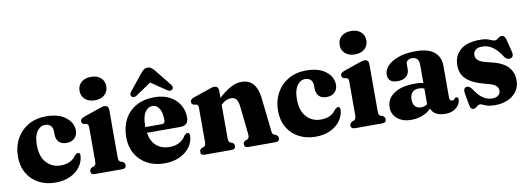

<svg xmlns="http://www.w3.org/2000/svg" viewBox="-57 -1041 3831 1393"><g transform="rotate(-10 1859.0 -344.0)"><path d="M471 -335Q471 -301 448.8 -279.5Q426.5 -258 389 -258Q352 -258 332.8 -278.8Q313.5 -299.5 313.5 -333.5V-355.5Q313.5 -383 298.5 -398.5Q283.5 -414 257 -414Q221.5 -414 197.5 -379.8Q173.5 -345.5 173.5 -281.5Q173.5 -194 215.2 -149.2Q257 -104.5 320 -104.5Q396.5 -104.5 432.5 -158Q448.5 -173 457.5 -172.5Q473 -172 472.5 -149Q469.5 -104.5 442.5 -68Q415.5 -31.5 369 -10Q322.5 11.5 261.5 11.5Q193 11.5 139.2 -16.8Q85.5 -45 54.8 -97.2Q24 -149.5 24 -221Q24 -293 55 -350.2Q86 -407.5 142.2 -440.8Q198.5 -474 275 -474Q367 -474 419 -433.2Q471 -392.5 471 -335Z M645.5 -527Q600.5 -527 573.8 -550.8Q547 -574.5 547 -613.5Q547 -652 573.8 -675.8Q600.5 -699.5 645.5 -699.5Q690.5 -699.5 717.2 -675.8Q744 -652 744 -613.5Q744 -574.5 717.2 -550.8Q690.5 -527 645.5 -527ZM735.5 -442V-92.5Q735.5 -75 739.2 -67.5Q743 -60 750.5 -56.5L765 -52Q782.5 -42.5 782.5 -25.5Q782.5 0 753.5 0H552Q522.5 0 522.5 -25.5Q522.5 -42.5 540.5 -51.5L555 -56.5Q562.5 -60 566.2 -67.5Q570 -75 570 -92.5V-340Q570 -354.5 566 -360.2Q562 -366 554.5 -368.5L536.5 -371Q519.5 -378 519.5 -394Q519.5 -412 545 -422L655 -460Q689.5 -473 706 -473Q720.5 -473 728 -464.2Q735.5 -455.5 735.5 -442Z M1282 -287.5Q1282 -229 1221 -229H975.5Q986.5 -163.5 1025 -131.2Q1063.5 -99 1121.5 -99Q1161.5 -99 1192.8 -115.8Q1224 -132.5 1240.5 -162.5Q1256 -177.5 1265.5 -177Q1281 -176.5 1280.5 -154Q1279.5 -109.5 1252.2 -71.8Q1225 -34 1176.8 -11.2Q1128.5 11.5 1065 11.5Q992.5 11.5 937.8 -18Q883 -47.5 852.5 -100.2Q822 -153 822 -223Q822 -297 851.5 -353.5Q881 -410 937 -442Q993 -474 1072 -474Q1137.5 -474 1184.5 -449.2Q1231.5 -424.5 1256.8 -382.5Q1282 -340.5 1282 -287.5ZM971.5 -280Q971.5 -275.5 971.5 -272H1092Q1116.5 -272 1116.5 -296Q1116.5 -356.5 1097 -385.2Q1077.5 -414 1049.5 -414Q1016 -414 993.8 -381.2Q971.5 -348.5 971.5 -280ZM952 -510Q928.5 -493 912 -507Q906 -512.5 905.8 -522Q905.5 -531.5 914.5 -543L1010.5 -662.5Q1022.5 -677 1033.8 -685.5Q1045 -694 1061.5 -694Q1078 -694 1089.2 -685.5Q1100.5 -677 1113 -662.5L1208.5 -543Q1218 -531.5 1217.5 -522Q1217 -512.5 1211.5 -507Q1195 -493 1171 -510L1061.5 -584.5Z M1545 -442V-386.5Q1597 -433 1637.2 -453.5Q1677.5 -474 1713 -474Q1770 -474 1800.8 -437.5Q1831.5 -401 1838.5 -337L1865.5 -93Q1867 -75 1870 -67.5Q1873 -60 1880.5 -56.5L1894.5 -51.5Q1912 -41.5 1912 -25.5Q1912 0 1883 0H1681Q1653.5 0 1653.5 -26Q1653.5 -41 1668 -49.5L1683 -54.5Q1691 -58 1695 -66Q1699 -74 1697.5 -92L1675 -301Q1671 -336 1658 -353.2Q1645 -370.5 1618 -370.5Q1584 -370.5 1547.5 -337.5L1545 -335.5V-92.5Q1545 -74 1548.2 -66Q1551.5 -58 1559.5 -54.5L1574 -49.5Q1588 -41 1588 -26Q1588 0 1561 0H1361Q1332 0 1332 -25.5Q1332 -42 1349.5 -51.5L1364.5 -56.5Q1372 -60 1375.5 -67.5Q1379 -75 1379 -92.5V-340Q1379 -354.5 1375.2 -360.2Q1371.5 -366 1363.5 -368.5L1345.5 -371Q1328.5 -378 1328.5 -394Q1328.5 -412 1354 -422L1464.5 -460Q1482.5 -467 1493.8 -470Q1505 -473 1515.5 -473Q1529.5 -473 1537.2 -464.2Q1545 -455.5 1545 -442Z M2387 -335Q2387 -301 2364.8 -279.5Q2342.5 -258 2305 -258Q2268 -258 2248.8 -278.8Q2229.5 -299.5 2229.5 -333.5V-355.5Q2229.5 -383 2214.5 -398.5Q2199.5 -414 2173 -414Q2137.5 -414 2113.5 -379.8Q2089.5 -345.5 2089.5 -281.5Q2089.5 -194 2131.2 -149.2Q2173 -104.5 2236 -104.5Q2312.5 -104.5 2348.5 -158Q2364.5 -173 2373.5 -172.5Q2389 -172 2388.5 -149Q2385.5 -104.5 2358.5 -68Q2331.5 -31.5 2285 -10Q2238.5 11.5 2177.5 11.5Q2109 11.5 2055.2 -16.8Q2001.5 -45 1970.8 -97.2Q1940 -149.5 1940 -221Q1940 -293 1971 -350.2Q2002 -407.5 2058.2 -440.8Q2114.5 -474 2191 -474Q2283 -474 2335 -433.2Q2387 -392.5 2387 -335Z M2561.5 -527Q2516.5 -527 2489.8 -550.8Q2463 -574.5 2463 -613.5Q2463 -652 2489.8 -675.8Q2516.5 -699.5 2561.5 -699.5Q2606.5 -699.5 2633.2 -675.8Q2660 -652 2660 -613.5Q2660 -574.5 2633.2 -550.8Q2606.5 -527 2561.5 -527ZM2651.5 -442V-92.5Q2651.5 -75 2655.2 -67.5Q2659 -60 2666.5 -56.5L2681 -52Q2698.5 -42.5 2698.5 -25.5Q2698.5 0 2669.5 0H2468Q2438.5 0 2438.5 -25.5Q2438.5 -42.5 2456.5 -51.5L2471 -56.5Q2478.5 -60 2482.2 -67.5Q2486 -75 2486 -92.5V-340Q2486 -354.5 2482 -360.2Q2478 -366 2470.5 -368.5L2452.5 -371Q2435.5 -378 2435.5 -394Q2435.5 -412 2461 -422L2571 -460Q2605.5 -473 2622 -473Q2636.5 -473 2644 -464.2Q2651.5 -455.5 2651.5 -442Z M2741.5 -103.5Q2741.5 -167.5 2797 -205.2Q2852.5 -243 2955 -243Q2988 -243 3013.5 -236.5V-373Q3013.5 -399 3000.5 -413.8Q2987.5 -428.5 2964.5 -428.5Q2943.5 -428.5 2931.2 -418.8Q2919 -409 2919 -394V-356Q2919 -321.5 2896 -301.8Q2873 -282 2832 -282Q2762 -282 2762 -343.5Q2762 -374.5 2788.2 -404.2Q2814.5 -434 2867 -453.8Q2919.5 -473.5 2997.5 -473.5Q3089.5 -473.5 3134 -436.5Q3178.5 -399.5 3178.5 -335V-99Q3178.5 -75 3198.5 -75Q3211.5 -75 3219 -88Q3224 -93.5 3229.5 -93.5Q3245 -93.5 3245 -73.5Q3245 -55.5 3232 -35.5Q3219 -15.5 3193.8 -2Q3168.5 11.5 3131.5 11.5Q3090.5 11.5 3063.5 -4.2Q3036.5 -20 3029 -46.5Q3003.5 -18.5 2964.5 -3.5Q2925.5 11.5 2882.5 11.5Q2819 11.5 2780.2 -20.8Q2741.5 -53 2741.5 -103.5ZM2908 -133Q2908 -99.5 2924.2 -82.5Q2940.5 -65.5 2966.5 -65.5Q2992 -65.5 3013.5 -80.5V-196.5Q2994.5 -203.5 2972.5 -203.5Q2942.5 -203.5 2925.2 -185Q2908 -166.5 2908 -133Z M3488 -39.5Q3517.5 -39.5 3532.8 -53Q3548 -66.5 3548 -87Q3548 -107 3532.5 -122Q3517 -137 3473.5 -148.5Q3399 -166.5 3356.2 -190.5Q3313.5 -214.5 3295.8 -246.5Q3278 -278.5 3278 -320Q3278 -390.5 3326.8 -432.2Q3375.5 -474 3470 -474Q3517 -474 3541.2 -462.5Q3565.5 -451 3579 -451Q3592 -451 3604.2 -462.5Q3616.5 -474 3631 -474Q3640.5 -474 3648 -468Q3655.5 -462 3661 -445.5L3683 -358.5Q3697 -314 3671 -304Q3644 -294 3623.5 -322Q3590 -375.5 3555.2 -399.2Q3520.5 -423 3478.5 -423Q3445.5 -423 3429.2 -408.2Q3413 -393.5 3413 -370.5Q3413 -347 3432.2 -331Q3451.5 -315 3507 -302.5Q3600 -283.5 3641.5 -242.8Q3683 -202 3683 -138Q3683 -93 3659.2 -59.2Q3635.5 -25.5 3594 -6.8Q3552.5 12 3499 12Q3464.5 12 3443.8 5.8Q3423 -0.5 3411 -6.8Q3399 -13 3392 -13Q3379 -13 3366 -0.8Q3353 11.5 3339.5 11.5Q3319.5 11.5 3314 -17.5L3298 -103Q3289.5 -146 3312.5 -153.5Q3335 -160.5 3356.5 -130.5Q3387 -82 3419.5 -60.8Q3452 -39.5 3488 -39.5Z"/></g></svg>

Font: Fraunces 72pt S050
Style: Bold
Weight: 700
Version: Version 1.000; ttfautohint (v1.8.3)